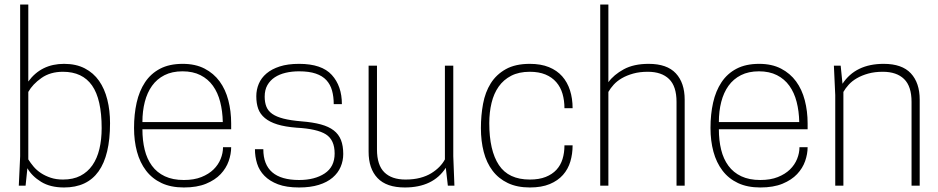

<svg xmlns="http://www.w3.org/2000/svg" viewBox="-20 -820 4143 848"><path d="M263 8Q202 8 161.5 -17Q121 -42 101 -77L93 0H63Q65 -32 66 -64.5Q67 -97 69 -130V-800H105V-460Q162 -538 263 -538Q316 -538 354.5 -518Q393 -498 417.5 -463Q442 -428 454 -380Q466 -332 466 -276Q466 8 263 8ZM258 -27Q303 -27 335 -43.5Q367 -60 388 -90Q409 -120 419 -162Q429 -204 429 -254Q429 -382 386.5 -442.5Q344 -503 258 -503Q202 -503 163 -475.5Q124 -448 105 -414V-116Q115 -100 128.5 -84Q142 -68 161 -55.5Q180 -43 204 -35Q228 -27 258 -27Z M792 8Q735 8 693.5 -11.5Q652 -31 625 -66.5Q598 -102 585 -150Q572 -198 572 -255Q572 -315 583.5 -366.5Q595 -418 620.5 -456.5Q646 -495 687 -516.5Q728 -538 787 -538Q843 -538 883.5 -517Q924 -496 950 -460.5Q976 -425 988.5 -377Q1001 -329 1001 -275V-249H609Q609 -200 619 -159Q629 -118 651 -88Q673 -58 708 -41.5Q743 -25 792 -25Q837 -25 869.5 -38Q902 -51 923 -71.5Q944 -92 954.5 -118Q965 -144 965 -170H1001Q1001 -140 990 -108.5Q979 -77 954.5 -51Q930 -25 890 -8.5Q850 8 792 8ZM964 -281Q963 -329 952.5 -370Q942 -411 920.5 -441Q899 -471 865.5 -488Q832 -505 786 -505Q740 -505 706.5 -488Q673 -471 651.5 -441Q630 -411 619.5 -370Q609 -329 609 -281Z M1301 8Q1245 8 1208 -6Q1171 -20 1148 -43.5Q1125 -67 1115.5 -97.5Q1106 -128 1106 -161H1143Q1143 -25 1301 -25Q1370 -25 1414 -54Q1458 -83 1458 -142Q1458 -202 1419.5 -226.5Q1381 -251 1290 -256Q1239 -260 1205 -270.5Q1171 -281 1150 -298.5Q1129 -316 1120.5 -339.5Q1112 -363 1112 -395Q1112 -424 1123 -450Q1134 -476 1157 -495.5Q1180 -515 1215.5 -526.5Q1251 -538 1301 -538Q1401 -538 1445.5 -489Q1490 -440 1490 -360H1454Q1454 -393 1446.5 -420Q1439 -447 1421.5 -466Q1404 -485 1374.5 -495Q1345 -505 1301 -505Q1269 -505 1241.5 -498.5Q1214 -492 1193.5 -478.5Q1173 -465 1161 -444Q1149 -423 1149 -393Q1149 -368 1156.5 -349Q1164 -330 1182.5 -317Q1201 -304 1232.5 -296Q1264 -288 1312 -284Q1362 -280 1397 -270.5Q1432 -261 1454 -244Q1476 -227 1486 -201.5Q1496 -176 1496 -140Q1496 -110 1484.5 -83Q1473 -56 1449 -35.5Q1425 -15 1388 -3.5Q1351 8 1301 8Z M1768 8Q1687 8 1647.5 -33.5Q1608 -75 1608 -150V-530H1645V-160Q1645 -91 1677.5 -59Q1710 -27 1771 -27Q1807 -27 1835.5 -34.5Q1864 -42 1885 -55Q1906 -68 1921 -83.5Q1936 -99 1945 -116V-530H1982V-130L1987 0H1958L1949 -79Q1893 8 1768 8Z M2320 8Q2264 8 2223 -11.5Q2182 -31 2155.5 -66Q2129 -101 2116.5 -149Q2104 -197 2104 -254Q2104 -310 2113.5 -361.5Q2123 -413 2147.5 -452Q2172 -491 2214 -514.5Q2256 -538 2320 -538Q2369 -538 2404.5 -523.5Q2440 -509 2463 -483Q2486 -457 2497.5 -421Q2509 -385 2509 -342H2473Q2473 -376 2464.5 -405.5Q2456 -435 2437 -457Q2418 -479 2389 -491Q2360 -503 2320 -503Q2272 -503 2238 -485.5Q2204 -468 2182.5 -437.5Q2161 -407 2151 -365.5Q2141 -324 2141 -276Q2141 -155 2183.5 -91Q2226 -27 2320 -27Q2361 -27 2390 -38.5Q2419 -50 2437.5 -70Q2456 -90 2464.5 -117.5Q2473 -145 2473 -178H2509Q2509 -140 2499 -106.5Q2489 -73 2466.5 -47.5Q2444 -22 2408 -7Q2372 8 2320 8Z M3004 0H2968V-370Q2968 -439 2935 -471Q2902 -503 2841 -503Q2805 -503 2776.5 -495Q2748 -487 2726.5 -474.5Q2705 -462 2690.5 -446Q2676 -430 2667 -414V0H2631V-800H2667V-457Q2691 -490 2735 -514Q2779 -538 2845 -538Q2926 -538 2965 -496Q3004 -454 3004 -380Z M3338 8Q3281 8 3239.5 -11.5Q3198 -31 3171 -66.5Q3144 -102 3131 -150Q3118 -198 3118 -255Q3118 -315 3129.5 -366.5Q3141 -418 3166.5 -456.5Q3192 -495 3233 -516.5Q3274 -538 3333 -538Q3389 -538 3429.5 -517Q3470 -496 3496 -460.5Q3522 -425 3534.5 -377Q3547 -329 3547 -275V-249H3155Q3155 -200 3165 -159Q3175 -118 3197 -88Q3219 -58 3254 -41.5Q3289 -25 3338 -25Q3383 -25 3415.5 -38Q3448 -51 3469 -71.5Q3490 -92 3500.5 -118Q3511 -144 3511 -170H3547Q3547 -140 3536 -108.5Q3525 -77 3500.5 -51Q3476 -25 3436 -8.5Q3396 8 3338 8ZM3510 -281Q3509 -329 3498.5 -370Q3488 -411 3466.5 -441Q3445 -471 3411.5 -488Q3378 -505 3332 -505Q3286 -505 3252.5 -488Q3219 -471 3197.5 -441Q3176 -411 3165.5 -370Q3155 -329 3155 -281Z M4042 0H4006V-370Q4006 -439 3973 -471Q3940 -503 3879 -503Q3843 -503 3814.5 -495Q3786 -487 3764.5 -474.5Q3743 -462 3728.5 -446Q3714 -430 3705 -414V0H3669V-400L3663 -530H3693L3701 -450Q3759 -538 3883 -538Q3964 -538 4003 -496Q4042 -454 4042 -380Z"/></svg>

Font: Tanohe Sans ExtraLight
Style: Regular
Weight: 250
Designer: Village Type and Design LLC & Cristiano Sobral
Foundry: Cooper Hewitt Smithsonian Design Museum
Version: Version 1.00;September 29, 2021;FontCreator 13.0.0.2655 64-b